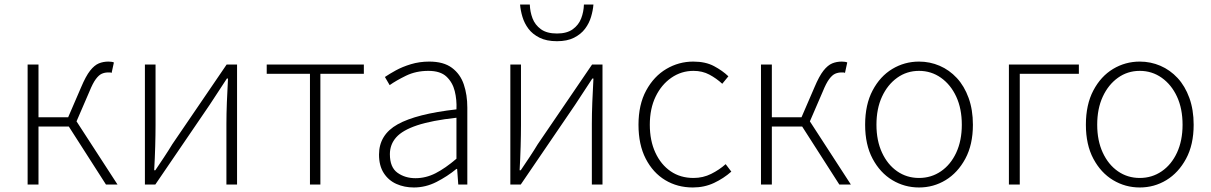

<svg xmlns="http://www.w3.org/2000/svg" viewBox="-20 -815 5349 848"><path d="M102 0V-530H150V-297H281L338 -429Q359 -479 378 -503Q397 -527 416.5 -535Q436 -543 459 -543Q466 -543 473 -542Q480 -541 483 -539L473 -493Q469 -495 466 -495Q463 -495 457 -495Q443 -495 430 -489.5Q417 -484 403.5 -466Q390 -448 375 -411L318 -279L499 0H448L284 -256H150V0Z M620 0V-530H667V-263Q667 -220 665.5 -168Q664 -116 661 -63H666Q683 -88 704.5 -120.5Q726 -153 741 -178L981 -530H1027V0H980V-267Q980 -311 982 -363Q984 -415 987 -468H982Q966 -443 944 -410Q922 -377 906 -352L666 0Z M1349 0V-489H1158V-530H1587V-489H1395V0Z M1808 13Q1766 13 1731 -2.5Q1696 -18 1675 -50.5Q1654 -83 1654 -132Q1654 -220 1736.5 -266Q1819 -312 1996 -332Q1998 -374 1988.5 -412.5Q1979 -451 1952 -476.5Q1925 -502 1872 -502Q1817 -502 1773 -480.5Q1729 -459 1701 -439L1680 -475Q1699 -488 1728 -504Q1757 -520 1795 -531.5Q1833 -543 1876 -543Q1939 -543 1976 -515.5Q2013 -488 2028.5 -442Q2044 -396 2044 -340V0H2004L1999 -69H1996Q1956 -36 1908 -11.5Q1860 13 1808 13ZM1815 -28Q1861 -28 1904 -50Q1947 -72 1996 -114V-295Q1887 -283 1822.5 -261.5Q1758 -240 1730 -208.5Q1702 -177 1702 -134Q1702 -76 1735.5 -52Q1769 -28 1815 -28Z M2234 0V-530H2281V-263Q2281 -220 2279.5 -168Q2278 -116 2275 -63H2280Q2297 -88 2318.5 -120.5Q2340 -153 2355 -178L2595 -530H2641V0H2594V-267Q2594 -311 2596 -363Q2598 -415 2601 -468H2596Q2580 -443 2558 -410Q2536 -377 2520 -352L2280 0ZM2440 -633Q2394 -633 2363 -648.5Q2332 -664 2314 -688Q2296 -712 2287.5 -740.5Q2279 -769 2277 -795H2320Q2321 -763 2332 -734Q2343 -705 2369 -686Q2395 -667 2440 -667Q2484 -667 2510 -686Q2536 -705 2547 -734Q2558 -763 2559 -795H2601Q2599 -769 2590.5 -740.5Q2582 -712 2564 -688Q2546 -664 2515.5 -648.5Q2485 -633 2440 -633Z M3040 13Q2972 13 2918 -19.5Q2864 -52 2832 -114Q2800 -176 2800 -264Q2800 -353 2834 -415.5Q2868 -478 2923 -510.5Q2978 -543 3042 -543Q3096 -543 3133.5 -523Q3171 -503 3197 -478L3170 -445Q3144 -469 3113 -485.5Q3082 -502 3043 -502Q2989 -502 2945 -471.5Q2901 -441 2875.5 -388Q2850 -335 2850 -264Q2850 -194 2874.5 -141Q2899 -88 2942 -58.5Q2985 -29 3043 -29Q3085 -29 3121 -47Q3157 -65 3185 -90L3210 -57Q3176 -27 3133.5 -7Q3091 13 3040 13Z M3341 0V-530H3389V-297H3520L3577 -429Q3598 -479 3617 -503Q3636 -527 3655.5 -535Q3675 -543 3698 -543Q3705 -543 3712 -542Q3719 -541 3722 -539L3712 -493Q3708 -495 3705 -495Q3702 -495 3696 -495Q3682 -495 3669 -489.5Q3656 -484 3642.5 -466Q3629 -448 3614 -411L3557 -279L3738 0H3687L3523 -256H3389V0Z M4039 13Q3975 13 3921 -19.5Q3867 -52 3834 -114Q3801 -176 3801 -264Q3801 -353 3834 -415.5Q3867 -478 3921 -510.5Q3975 -543 4039 -543Q4087 -543 4130 -524.5Q4173 -506 4206 -470.5Q4239 -435 4258 -382.5Q4277 -330 4277 -264Q4277 -176 4243.5 -114Q4210 -52 4156.5 -19.5Q4103 13 4039 13ZM4039 -29Q4093 -29 4136 -58.5Q4179 -88 4203.5 -141Q4228 -194 4228 -264Q4228 -335 4203.5 -388Q4179 -441 4136 -471.5Q4093 -502 4039 -502Q3985 -502 3942.5 -471.5Q3900 -441 3875.5 -388Q3851 -335 3851 -264Q3851 -194 3875.5 -141Q3900 -88 3942.5 -58.5Q3985 -29 4039 -29Z M4436 0V-530H4745V-489H4484V0Z M5014 13Q4950 13 4896 -19.5Q4842 -52 4809 -114Q4776 -176 4776 -264Q4776 -353 4809 -415.5Q4842 -478 4896 -510.5Q4950 -543 5014 -543Q5062 -543 5105 -524.5Q5148 -506 5181 -470.5Q5214 -435 5233 -382.5Q5252 -330 5252 -264Q5252 -176 5218.5 -114Q5185 -52 5131.5 -19.5Q5078 13 5014 13ZM5014 -29Q5068 -29 5111 -58.5Q5154 -88 5178.5 -141Q5203 -194 5203 -264Q5203 -335 5178.5 -388Q5154 -441 5111 -471.5Q5068 -502 5014 -502Q4960 -502 4917.5 -471.5Q4875 -441 4850.5 -388Q4826 -335 4826 -264Q4826 -194 4850.5 -141Q4875 -88 4917.5 -58.5Q4960 -29 5014 -29Z"/></svg>

Font: Noto Sans JP ExtraLight
Style: Regular
Weight: 250
Designer: Ryoko NISHIZUKA  (kana, bopomofo & ideographs); Paul D. Hunt (Latin, Greek & Cyrillic); Sandoll Communications , Soo-you
Foundry: Adobe
Version: Version 2.004-H2;hotconv 1.0.118;makeotfexe 2.5.65603